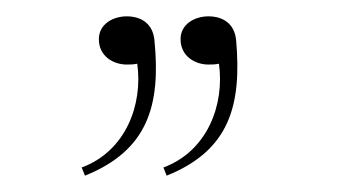

<svg xmlns="http://www.w3.org/2000/svg" viewBox="-20 -735 414 235"><path d="M180 -530 184 -520C261 -551 276 -606 269 -686C267 -706 253 -715 235 -715C219 -715 201 -706 201 -687C201 -666 219 -656 235 -656C239 -656 243 -656 248 -657C255 -607 234 -550 180 -530ZM80 -530 84 -520C161 -551 177 -606 169 -686C167 -706 153 -715 135 -715C119 -715 101 -706 101 -687C101 -666 119 -656 135 -656C139 -656 143 -656 148 -657C155 -607 134 -550 80 -530Z"/></svg>

Font: Sprat Extended Thin
Style: Regular
Weight: 100
Width: 9
Designer: Ethan Nakache
Foundry: Collletttivo
Version: Version 2.000;Glyphs 3.2 (3217)